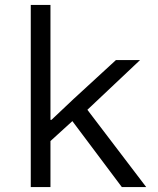

<svg xmlns="http://www.w3.org/2000/svg" viewBox="-20 -760 640 780"><path d="M105 -740H185V-273H189L279 -358L451 -516H549L335 -314L574 0H475L274 -268L185 -187V0H105Z"/></svg>

Font: iA Writer Duo S
Style: Regular
Weight: 400
Designer: Mike Abbink, Paul van der Laan, Pieter van Rosmalen, Oliver Reichenstein
Foundry: Bold Monday and Information Architects Inc.
Version: Version 2.000